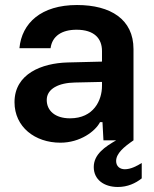

<svg xmlns="http://www.w3.org/2000/svg" viewBox="-20 -557 611 762"><path d="M219.7 9.3C298.8 9.3 358.9 -36.6 377 -72.3H386.7L390.6 0H440.9C397 25.4 352.1 55.2 352.1 106C352.1 155.8 392.6 185.1 447.8 185.1C486.3 185.1 518.1 170.4 542.5 150.9V89.8C523.9 101.6 499 114.7 475.6 114.7C455.6 114.7 440.9 103 440.9 82C440.9 52.2 471.2 26.4 509.8 0V-362.3C509.8 -480 419.4 -537.1 285.6 -537.1C143.1 -537.1 66.4 -465.3 57.1 -365.7H180.7C187 -414.1 225.6 -439 283.7 -439C354 -439 384.8 -404.3 384.8 -354.5V-312.5L247.6 -309.1C147.5 -306.2 37.6 -265.1 37.6 -151.4C37.6 -53.2 118.7 9.3 219.7 9.3ZM165.5 -160.2C165.5 -205.6 214.8 -228.5 277.3 -229.5L384.8 -231.9V-216.3C384.8 -159.2 352.1 -87.4 257.8 -87.4C198.2 -87.4 165.5 -118.2 165.5 -160.2Z"/></svg>

Font: Faust Sans Bold
Style: Regular
Weight: 700
Designer: Andreas Faust
Version: Version 1.003;Glyphs 3.1.2 (3151)